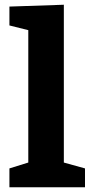

<svg xmlns="http://www.w3.org/2000/svg" viewBox="-20 -795 386 815"><path d="M340.8 -80.1V0H20V-80.1L100.1 -105V-667L20 -687V-767.1L251 -774.9V-105Z"/></svg>

Font: Kadwa
Style: Bold
Weight: 700
Designer: Sol Matas
Foundry: Sol Matas
Version: Version 1.001;PS 001.000;hotconv 1.0.70;makeotf.lib2.5.58329